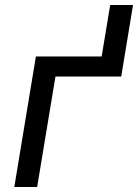

<svg xmlns="http://www.w3.org/2000/svg" viewBox="-20 -745 550 765"><path d="M37 0 123 -520H385L419 -725H510L463 -440H201L128 0Z"/></svg>

Font: Iosevka Curly Medium
Style: Italic
Weight: 500
Italic angle: -9°
Monospace: yes
Designer: Belleve Invis
Foundry: Belleve Invis
Version: Version 22.1.2; ttfautohint (v1.8.4)